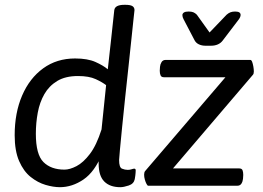

<svg xmlns="http://www.w3.org/2000/svg" viewBox="-20 -772 1094 798"><path d="M501 -752Q522 -752 530.5 -746.5Q539 -741 539 -730Q539 -730 535.5 -698Q532 -666 526.5 -612.5Q521 -559 514 -494.5Q507 -430 500 -364.5Q493 -299 487.5 -243Q482 -187 478.5 -150Q475 -113 475 -107Q475 -76 487 -71Q499 -66 511 -66Q520 -66 527 -68.5Q534 -71 538 -71Q544 -71 544 -64Q544 -63 543.5 -53.5Q543 -44 540 -27Q536 -8 515 -1Q494 6 480 6Q437 6 413.5 -17.5Q390 -41 390 -92V-141L405 -134Q374 -58 327 -26Q280 6 229 6Q202 6 169.5 -3.5Q137 -13 107.5 -36.5Q78 -60 59.5 -102.5Q41 -145 41 -210Q41 -303 72 -375Q103 -447 159.5 -488Q216 -529 292 -529Q344 -529 376.5 -514.5Q409 -500 428 -484Q436 -554 442 -610Q448 -666 451.5 -698Q455 -730 455 -730Q458 -752 497 -752ZM304 -456Q252 -456 218 -435.5Q184 -415 164.5 -381Q145 -347 137 -304Q129 -261 129 -216Q129 -130 160.5 -98.5Q192 -67 248 -67Q270 -67 298 -81.5Q326 -96 353.5 -132Q381 -168 402 -234L421 -418Q406 -430 378 -443Q350 -456 304 -456ZM1020 -523Q1025 -523 1028 -515Q1031 -507 1033 -495.5Q1035 -484 1035 -475Q1035 -465 1031 -461L699 -72H974Q985 -72 988 -64.5Q991 -57 991 -45Q991 -40 990 -29Q989 -18 983.5 -9Q978 0 966 0H596Q593 0 589 -7.5Q585 -15 582 -25.5Q579 -36 579 -46Q579 -50 580 -54.5Q581 -59 584 -62L917 -451H661Q651 -451 647.5 -458.5Q644 -466 644 -478Q644 -484 645 -494.5Q646 -505 651.5 -514Q657 -523 669 -523ZM958 -724Q980 -724 980 -710Q980 -702 973 -692L906 -604Q898 -593 885.5 -587.5Q873 -582 858 -582H833Q819 -582 807 -587.5Q795 -593 789 -604L743 -692Q738 -701 738 -710Q740 -724 763 -724H765Q776 -724 783.5 -721Q791 -718 798 -711L851 -637L922 -711Q930 -718 938 -721Q946 -724 956 -724Z"/></svg>

Font: Asap VF Beta
Style: Italic
Weight: 400
Italic angle: -6°
Designer: Pablo Cosgaya
Foundry: Pablo Cosgaya
Version: Version 1.007